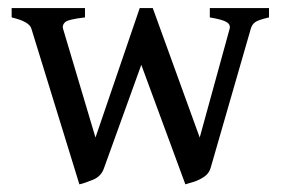

<svg xmlns="http://www.w3.org/2000/svg" viewBox="-20 -450 706 483"><path d="M656.7 -406.2Q629.4 -399.9 621.6 -394Q613.8 -388.2 610.8 -377.4L509.8 -27.3Q505.9 -13.7 493.7 -5.4Q481.4 2.9 467.8 7.3Q454.1 11.7 446.3 13.7L326.2 -312L334.5 -429.7Q334.5 -429.7 346.7 -429.7Q358.9 -429.7 364.3 -429.7L482.4 -104L557.6 -377.4Q560.5 -388.2 550 -394.5Q539.6 -400.9 507.8 -406.2V-429.7H656.7ZM241.7 -27.3Q234.9 -6.3 213.4 2.4Q191.9 11.2 179.7 13.7L59.1 -377.4Q54.7 -395.5 9.3 -406.2V-429.7H193.8V-406.2Q150.9 -401.4 143.3 -393.8Q135.7 -386.2 138.7 -377.4L220.2 -104L331.5 -429.7Q337.9 -429.7 348.4 -429.7Q358.9 -429.7 358.9 -429.7L366.7 -373.5Z"/></svg>

Font: Namdhinggo
Style: Regular
Weight: 400
Designer: Victor Gaultney
Foundry: SIL International
Version: Version 3.001